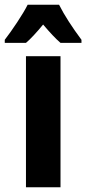

<svg xmlns="http://www.w3.org/2000/svg" viewBox="-55 -786 362 806"><path d="M193 -766H61C43 -729 -6 -656 -35 -619V-606H54C73 -622 98 -649 126 -683C154 -650 178 -624 199 -606H287V-619C249 -670 215 -722 193 -766ZM199 0V-550H54V0Z"/></svg>

Font: Noto Sans Myanmar ExtraCondensed ExtraBold
Style: Regular
Weight: 800
Width: 2
Designer: Monotype Design Team
Foundry: Monotype Imaging Inc.
Version: Version 2.107